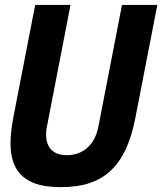

<svg xmlns="http://www.w3.org/2000/svg" viewBox="-20 -749 662 783"><path d="M228 14.2Q160.2 14.2 117.4 -2.9Q74.7 -20 51.8 -53.2Q37.6 -73.7 30.3 -101.1Q22.9 -128.4 22.9 -165.5Q22.9 -189 25.9 -214.4Q28.8 -239.7 34.2 -269L123.5 -729H267.6L171.4 -232.9Q169.4 -224.1 168.7 -215.3Q168 -206.5 168 -199.2Q168 -159.7 189.7 -137.9Q211.4 -116.2 252.9 -116.2Q302.2 -116.2 336.2 -146.5Q370.1 -176.8 381.3 -232.9L477.5 -729H621.6L532.2 -269Q517.6 -193.4 492.7 -140.1Q467.8 -86.9 431.6 -53.2Q396 -19.5 346.2 -2.7Q296.4 14.2 228 14.2Z"/></svg>

Font: Hack
Style: Bold Italic
Weight: 700
Italic angle: -11°
Monospace: yes
Designer: Christopher Simpkins
Foundry: Christopher Simpkins
Version: Version 2.017; ttfautohint (v1.4.1) -l 4 -r 80 -G 350 -x 0 -